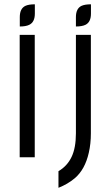

<svg xmlns="http://www.w3.org/2000/svg" viewBox="-20 -747 524 909"><path d="M73.7 -621.6V-666Q73.7 -706.5 100.1 -719.2Q115.7 -726.6 145 -726.6V-682.6Q145 -642.1 118.2 -629.4Q102.5 -621.6 73.7 -621.6ZM144.5 -2.4H73.2V-582H144.5ZM339.4 -621.6V-666Q339.4 -706.5 365.7 -719.2Q381.8 -726.6 410.6 -726.6V-682.6Q410.6 -642.1 384.3 -629.4Q368.2 -621.6 339.4 -621.6ZM256.8 142.1V63.5Q298.3 39.1 318.8 -3.9Q339.4 -46.9 339.4 -115.7V-582H410.2V-115.7Q410.2 -65.9 400.4 -23.9Q382.3 56.2 333.5 97.2Q300.3 125 256.8 142.1Z"/></svg>

Font: Greenwashing Machine
Style: Regular
Weight: 400
Designer: Tup Wanders
Foundry: Free font, DO NOT SELL
Version: Version 1.00;August 10, 2023;FontCreator 11.5.0.2430 64-bit